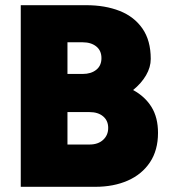

<svg xmlns="http://www.w3.org/2000/svg" viewBox="-20 -720 654 740"><path d="M60 0V-700H312Q385 -700 441 -678Q497 -656 529 -610Q561 -564 561 -493Q561 -461 543 -430Q525 -399 493 -373Q539 -348 564 -307.5Q589 -267 589 -208Q589 -141 558 -94.5Q527 -48 472.5 -24Q418 0 347 0ZM240 -163H325Q358 -163 377.5 -181Q397 -199 397 -227Q397 -255 377.5 -271.5Q358 -288 325 -288H240ZM240 -435H299Q331 -435 351 -451Q371 -467 371 -496Q371 -525 351 -541Q331 -557 299 -557H240Z"/></svg>

Font: Figtree Black
Style: Regular
Weight: 900
Designer: Erik Kennedy
Foundry: Erik Kennedy
Version: Version 2.001;gftools[0.9.30]